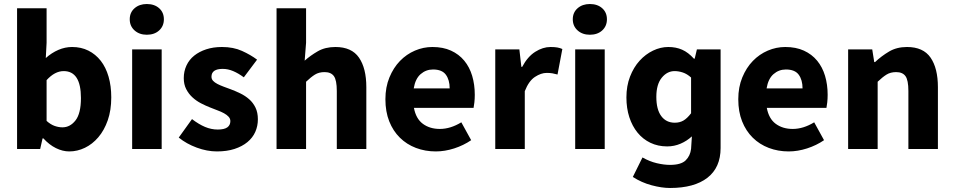

<svg xmlns="http://www.w3.org/2000/svg" viewBox="-20 -742 4750 956"><path d="M325 12Q292 12 258.5 -4.5Q225 -21 196 -53H192L180 0H65V-701H212V-529L208 -453Q237 -479 270.5 -493.5Q304 -508 339 -508Q384 -508 420 -490Q456 -472 481.5 -439.5Q507 -407 520.5 -360.5Q534 -314 534 -257Q534 -193 516.5 -143Q499 -93 469.5 -58.5Q440 -24 402.5 -6Q365 12 325 12ZM291 -108Q329 -108 356 -142.5Q383 -177 383 -254Q383 -388 297 -388Q253 -388 212 -343V-140Q232 -122 252 -115Q272 -108 291 -108Z M638 0V-496H785V0ZM711 -569Q674 -569 650 -590.5Q626 -612 626 -646Q626 -680 650 -701Q674 -722 711 -722Q749 -722 772.5 -701Q796 -680 796 -646Q796 -612 772.5 -590.5Q749 -569 711 -569Z M1060 12Q1011 12 959.5 -7Q908 -26 870 -57L936 -149Q970 -123 1001 -110Q1032 -97 1064 -97Q1097 -97 1112 -108Q1127 -119 1127 -139Q1127 -151 1118.5 -160.5Q1110 -170 1095.5 -178Q1081 -186 1063 -192.5Q1045 -199 1026 -207Q1003 -216 980 -228Q957 -240 938 -257.5Q919 -275 907 -298.5Q895 -322 895 -353Q895 -387 908.5 -416Q922 -445 947 -465Q972 -485 1007 -496.5Q1042 -508 1085 -508Q1142 -508 1185 -488.5Q1228 -469 1260 -445L1194 -357Q1167 -377 1141 -388Q1115 -399 1089 -399Q1033 -399 1033 -360Q1033 -348 1041 -339.5Q1049 -331 1062.5 -324Q1076 -317 1093.5 -310.5Q1111 -304 1130 -297Q1154 -288 1177.5 -276.5Q1201 -265 1220.5 -248Q1240 -231 1252 -206.5Q1264 -182 1264 -148Q1264 -114 1251 -85Q1238 -56 1212 -34.5Q1186 -13 1148 -0.5Q1110 12 1060 12Z M1357 0V-701H1504V-529L1497 -440Q1525 -465 1562 -486.5Q1599 -508 1650 -508Q1731 -508 1767.5 -455Q1804 -402 1804 -308V0H1657V-289Q1657 -343 1642.5 -363Q1628 -383 1596 -383Q1568 -383 1548 -370.5Q1528 -358 1504 -335V0Z M2150 12Q2097 12 2051 -5.5Q2005 -23 1971 -56.5Q1937 -90 1918 -138Q1899 -186 1899 -248Q1899 -308 1919 -356.5Q1939 -405 1971.5 -438.5Q2004 -472 2046 -490Q2088 -508 2133 -508Q2186 -508 2225.5 -490Q2265 -472 2291.5 -440Q2318 -408 2331 -364.5Q2344 -321 2344 -270Q2344 -250 2342 -232Q2340 -214 2338 -205H2041Q2051 -151 2085.5 -125.5Q2120 -100 2170 -100Q2223 -100 2277 -133L2326 -44Q2288 -18 2241.5 -3Q2195 12 2150 12ZM2040 -302H2219Q2219 -344 2200 -370Q2181 -396 2136 -396Q2101 -396 2074.5 -373Q2048 -350 2040 -302Z M2446 0V-496H2566L2576 -409H2580Q2607 -460 2645 -484Q2683 -508 2721 -508Q2742 -508 2755.5 -505.5Q2769 -503 2780 -498L2756 -371Q2742 -375 2730 -377Q2718 -379 2702 -379Q2674 -379 2643.5 -359Q2613 -339 2593 -288V0Z M2844 0V-496H2991V0ZM2917 -569Q2880 -569 2856 -590.5Q2832 -612 2832 -646Q2832 -680 2856 -701Q2880 -722 2917 -722Q2955 -722 2978.5 -701Q3002 -680 3002 -646Q3002 -612 2978.5 -590.5Q2955 -569 2917 -569Z M3316 194Q3275 194 3224.5 180.5Q3174 167 3131 139L3179 42Q3214 62 3250 70.5Q3286 79 3316 79Q3371 79 3394 56.5Q3417 34 3421 -1L3425 -63Q3400 -40 3368.5 -26.5Q3337 -13 3302 -13Q3256 -13 3218.5 -31Q3181 -49 3154.5 -81.5Q3128 -114 3113.5 -158.5Q3099 -203 3099 -257Q3099 -314 3117 -360.5Q3135 -407 3164.5 -439.5Q3194 -472 3231.5 -490Q3269 -508 3307.5 -508Q3346 -508 3376.5 -494.5Q3407 -481 3435 -450H3439L3450 -496H3568V-5Q3568 92 3502.5 143Q3437 194 3316 194ZM3340 -131Q3364 -131 3382.5 -141.5Q3401 -152 3421 -178V-356Q3401 -374 3380 -381Q3359 -388 3339 -388Q3302 -388 3275 -355Q3248 -322 3248 -259.5Q3248 -197 3272.5 -164Q3297 -131 3340 -131Z M3907 12Q3854 12 3808 -5.5Q3762 -23 3728 -56.5Q3694 -90 3675 -138Q3656 -186 3656 -248Q3656 -308 3676 -356.5Q3696 -405 3728.5 -438.5Q3761 -472 3803 -490Q3845 -508 3890 -508Q3943 -508 3982.5 -490Q4022 -472 4048.5 -440Q4075 -408 4088 -364.5Q4101 -321 4101 -270Q4101 -250 4099 -232Q4097 -214 4095 -205H3798Q3808 -151 3842.5 -125.5Q3877 -100 3927 -100Q3980 -100 4034 -133L4083 -44Q4045 -18 3998.5 -3Q3952 12 3907 12ZM3797 -302H3976Q3976 -344 3957 -370Q3938 -396 3893 -396Q3858 -396 3831.5 -373Q3805 -350 3797 -302Z M4203 0V-496H4323L4333 -433H4337Q4369 -463 4407 -485.5Q4445 -508 4496 -508Q4577 -508 4613.5 -455Q4650 -402 4650 -308V0H4503V-289Q4503 -343 4488.5 -363Q4474 -383 4442 -383Q4414 -383 4394 -370.5Q4374 -358 4350 -335V0Z"/></svg>

Font: Giro Regular
Style: Bold
Weight: 700
Designer: Paul D. Hunt
Foundry: Adobe Systems Incorporated
Version: Version 1.000;PS 1.0;hotconv 1.0.88;makeotf.lib2.5.647800